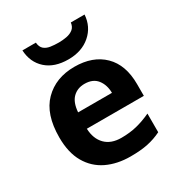

<svg xmlns="http://www.w3.org/2000/svg" viewBox="-183 -894 957 1027"><g transform="rotate(-30 295.5 -380.5)"><path d="M303.2 -556.2Q416.5 -556.2 482.2 -491.7Q547.9 -427.2 547.9 -308.1V-235.8H195.8Q198.2 -172.9 233.6 -137Q269 -101.1 332 -101.1Q384.3 -101.1 427.7 -111.8Q471.2 -122.6 517.1 -144V-28.8Q476.6 -8.8 432.4 0.5Q388.2 9.8 325.2 9.8Q243.2 9.8 179.9 -20.5Q116.7 -50.8 80.8 -112.8Q44.9 -174.8 44.9 -269Q44.9 -412.1 116.2 -484.1Q187.5 -556.2 303.2 -556.2ZM304.2 -450.2Q260.7 -450.2 232.2 -422.4Q203.6 -394.5 199.2 -335H408.2Q407.7 -384.3 382.1 -417.2Q356.4 -450.2 304.2 -450.2ZM490.7 -771Q485.8 -698.2 432.9 -652.1Q379.9 -606 296.9 -606Q210.9 -606 160.9 -650.9Q110.8 -695.8 106.9 -771H189.9Q192.4 -743.2 207.3 -730.2Q222.2 -717.3 245.8 -713.6Q269.5 -710 297.9 -710Q321.3 -710 345.2 -714.4Q369.1 -718.8 386 -731.9Q402.8 -745.1 405.8 -771Z"/></g></svg>

Font: Open Sans
Style: Bold
Weight: 700
Designer: Monotype Design Team
Foundry: Monotype Imaging Inc.
Version: Version 3.000; ttfautohint (v1.8.4)